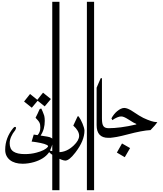

<svg xmlns="http://www.w3.org/2000/svg" viewBox="-20 -1529 1819 2149"><path d="M401.4 -401.4 335.9 -323.2 249.5 -392.6 316.4 -477.1 397.5 -411.6 461.4 -491.7 549.8 -420.9 480.5 -338.4ZM574.2 49.8Q573.2 61.5 567.9 80.1Q562.5 98.6 555.4 117.7Q548.3 136.7 540.5 153.6Q532.7 170.4 526.9 178.7Q499 216.8 457.5 242.7Q416 268.6 361.8 284.7Q296.4 303.7 233.4 303.7Q189 303.7 153.1 293.2Q117.2 282.7 91.6 262.5Q65.9 242.2 52 213.4Q38.1 184.6 38.1 147.9Q38.1 79.1 61.3 18.1Q84.5 -43 127.4 -94.7Q139.2 -108.9 147 -108.9Q159.7 -108.9 159.7 -95.2V-95.7Q158.2 -95.7 150.9 -72.8Q88.4 3.9 88.4 75.2Q88.4 139.2 130.6 167.5Q172.9 195.8 258.3 195.8Q326.7 195.8 386.7 179.7Q483.9 154.3 514.6 115.2Q518.1 111.8 518.1 107.4Q518.1 100.6 506.1 94Q494.1 87.4 475.8 81.8Q457.5 76.2 435.3 71.5Q413.1 66.9 392.8 63.5Q372.6 60.1 356.4 58.1Q340.3 56.2 334 55.7Q357.4 -19 357.4 -22.9L400.4 -16.6Q431.2 -47.4 431.2 -101.6Q431.2 -119.6 429 -132.8Q426.8 -146 420.9 -157.7Q415 -169.4 404.5 -181.6Q394 -193.8 377.9 -210.9Q403.3 -259.3 422.9 -306.6L436.5 -312.5Q436.5 -318.4 438 -318.4Q439.9 -318.4 445.8 -306.6Q451.7 -294.9 457.8 -279.8Q463.9 -264.6 469 -250.7Q474.1 -236.8 475.6 -231.9Q478.5 -220.7 479.5 -206.8Q480.5 -192.9 481 -176.3Q481 -130.4 470.2 -90.1Q459.5 -49.8 434.6 -11.7L508.8 0Q574.2 10.3 574.2 45.9Z M645.5 600.1H564.9V-1508.8H645.5Z M925.3 -67.4Q925.3 -11.2 900.6 49.3Q876 109.9 823.2 178.7Q787.1 225.6 759.5 247.1Q731.9 268.6 710 268.6Q676.8 266.6 612.8 231.9Q548.3 197.3 527.3 170.9L535.6 155.8Q603 174.3 634.8 174.3Q726.1 174.3 804.7 99.6Q865.7 41.5 865.7 -8.8Q865.7 -64.5 800.3 -123Q808.6 -141.6 820.8 -167.2Q833 -192.9 848.6 -226.6H859.9Q871.6 -210.4 883.1 -189Q894.5 -167.5 903.8 -145.3Q913.1 -123 918.9 -102.5Q924.8 -82 925.3 -67.4Z M1033.2 600.1H952.6V-1508.8H1033.2Z M1226.6 13.7H1191.9Q1061.5 13.7 1061.5 -128.4V-547.4Q1069.8 -566.9 1081.1 -593.5Q1092.3 -620.1 1107.4 -653.8H1121.1V-203.6Q1121.1 -171.9 1125 -150.6Q1128.9 -129.4 1137.9 -116.9Q1147 -104.5 1161.6 -99.4Q1176.3 -94.2 1197.8 -94.2H1226.6Z M1741.2 -163.1Q1730.5 -146 1711.4 -123.3Q1692.4 -100.6 1664.6 -72.8Q1619.1 -70.8 1554.7 -58.6Q1490.2 -46.4 1405.3 -23.9Q1267.6 12.7 1207.5 12.7H1192.4V-94.2H1198.2Q1256.3 -94.2 1334.7 -104.2Q1413.1 -114.3 1505.4 -136.2V-142.1Q1481 -150.4 1422.4 -189Q1404.3 -200.7 1391.1 -207.8Q1377.9 -214.8 1367.7 -219Q1357.4 -223.1 1349.6 -224.4Q1341.8 -225.6 1335 -225.6Q1298.3 -225.6 1236.3 -184.1Q1236.3 -191.4 1227.1 -203.6Q1238.8 -226.6 1255.6 -247.8Q1272.5 -269 1292 -285.2Q1311.5 -301.3 1331.8 -311Q1352.1 -320.8 1370.6 -320.8Q1407.2 -320.8 1464.4 -282.7Q1547.9 -226.6 1584 -209.5Q1684.1 -162.6 1731 -162.6H1736.3Q1739.7 -162.6 1741.2 -163.1ZM1436 128.4 1376.5 230.5 1288.1 178.7 1345.7 76.7Z"/></svg>

Font: SakalBharati
Style: Regular
Weight: 400
Designer: CDAC GIST
Foundry: CDAC
Version: 13.02